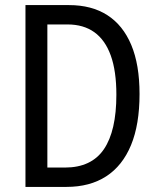

<svg xmlns="http://www.w3.org/2000/svg" viewBox="-20 -734 620 754"><path d="M528 -365Q528 -245 494.5 -164Q461 -83 397 -41.5Q333 0 241 0H80V-714H251Q340 -714 401.5 -674.5Q463 -635 495.5 -557.5Q528 -480 528 -365ZM437 -362Q437 -455 415 -516Q393 -577 350.5 -607.5Q308 -638 245 -638H166V-76H235Q339 -76 388 -148Q437 -220 437 -362Z"/></svg>

Font: Noto Sans Arabic Condensed
Style: Regular
Weight: 400
Width: 3
Designer: Monotype Design Team, Nadine Chahine, Nizar Qandah and Khaled Hosny
Foundry: Monotype Imaging Inc.
Version: Version 2.012